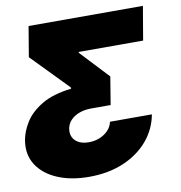

<svg xmlns="http://www.w3.org/2000/svg" viewBox="-93 -618 841 890"><g transform="rotate(-10 327.5 -173.5)"><path d="M255.9 194.8Q170.9 194.8 107.4 167.7Q43.9 140.6 12.5 91.6Q-19 42.5 -8.3 -23.4Q-1.5 -64 24.4 -106Q50.3 -147.9 103.3 -179.9Q156.2 -211.9 243.7 -222.2L244.1 -227.5L76.2 -399.9L100.1 -542.5H638.2L611.3 -383.8H308.1L307.6 -379.9L432.6 -246.6L411.1 -115.7H319.3Q289.1 -115.7 264.2 -106.7Q239.3 -97.7 222.9 -80.8Q206.5 -64 202.6 -40Q199.2 -18.1 207.5 -0.7Q215.8 16.6 234.9 26.6Q253.9 36.6 282.2 36.6Q310.1 36.6 333.7 26.9Q357.4 17.1 373.8 -0.2Q390.1 -17.6 394.5 -40H591.8Q579.6 27.8 534.9 80.8Q490.2 133.8 418.9 164.3Q347.7 194.8 255.9 194.8Z"/></g></svg>

Font: Inter 16pt Black
Style: Italic
Weight: 900
Italic angle: -9.3988°
Version: Version 4.001;git-66647c0bb